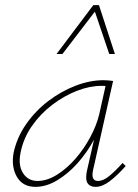

<svg xmlns="http://www.w3.org/2000/svg" viewBox="-20 -723 537 747"><path d="M118 4Q68 4 45.5 -35.5Q23 -75 33 -129Q46 -189 82 -240.5Q118 -292 168 -330Q218 -368 274 -389.5Q330 -411 383 -411Q394 -411 403 -410Q412 -409 420 -408L342 -61Q333 -19 361 -19Q382 -19 405.5 -38.5Q429 -58 457 -89L469 -77Q436 -40 407 -18Q378 4 352 4Q337 4 327.5 -3Q318 -10 316 -23.5Q314 -37 318 -57L360 -243L383 -277Q372 -229 345.5 -179.5Q319 -130 282 -88.5Q245 -47 202.5 -21.5Q160 4 118 4ZM126 -19Q163 -19 201.5 -43Q240 -67 273.5 -105.5Q307 -144 331.5 -190Q356 -236 366 -278L393 -399L406 -386Q401 -388 392 -388.5Q383 -389 375 -389Q329 -389 279 -369.5Q229 -350 183 -315Q137 -280 104 -232.5Q71 -185 60 -129Q50 -80 69.5 -49.5Q89 -19 126 -19ZM200 -513 343 -703H365L357 -688L223 -513ZM405 -513 346 -687 343 -703H365L427 -513Z"/></svg>

Font: Ysabeau Office Thin
Style: Italic
Weight: 250
Italic angle: -12°
Designer: Christian Thalmann (Catharsis Fonts)
Version: Version 2.001;gftools[0.9.30]; featfreeze: tnum,lnum,ss02